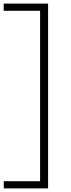

<svg xmlns="http://www.w3.org/2000/svg" viewBox="-40 -828 396 1068"><path d="M-19 220V180H183V-768H-19.5V-808H227.5V220Z"/></svg>

Font: Encode Sans Semi Expanded ExtraLight
Style: Regular
Weight: 200
Width: 6
Designer: Multiple Designers
Foundry: Impallari Type
Version: Version 3.000; ttfautohint (v1.8.3) -l 8 -r 50 -G 200 -x 14 